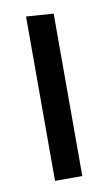

<svg xmlns="http://www.w3.org/2000/svg" viewBox="-65 -543 329 568"><g transform="rotate(-10 100.0 -259.0)"><path d="M136.2 -500V-12.2H54.2V-505.9Z"/></g></svg>

Font: Englebert
Style: Regular
Weight: 400
Designer: Astigmatic (AOETI)
Foundry: Astigmatic (AOETI)
Version: Version 1.000